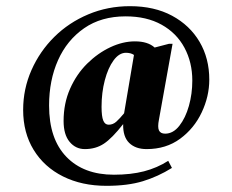

<svg xmlns="http://www.w3.org/2000/svg" viewBox="-20 -592 753 622"><path d="M325 10Q245 10 184 -20.5Q123 -51 89 -106.5Q55 -162 55 -236Q55 -304 82 -365Q109 -426 156 -472.5Q203 -519 266 -545.5Q329 -572 401 -572Q480 -572 537.5 -541Q595 -510 626.5 -456.5Q658 -403 658 -334Q658 -280 633.5 -228Q609 -176 563.5 -142.5Q518 -109 455 -109Q419 -109 398.5 -129Q378 -149 379 -190Q343 -144 316.5 -126.5Q290 -109 255 -109Q225 -109 205.5 -132.5Q186 -156 186 -200Q186 -257 207 -304.5Q228 -352 262.5 -386Q297 -420 337.5 -439Q378 -458 417 -458Q459 -458 481 -438L527 -450H539L495 -205Q490 -180 495 -169.5Q500 -159 515 -159Q541 -159 561 -184.5Q581 -210 592 -249Q603 -288 603 -331Q603 -390 577.5 -437.5Q552 -485 503.5 -512Q455 -539 387 -539Q308 -539 252.5 -500.5Q197 -462 168 -397Q139 -332 139 -250Q139 -142 195 -84Q251 -26 349 -26Q404 -26 446.5 -37Q489 -48 525 -71L537 -48Q492 -20 443 -5Q394 10 325 10ZM309 -246Q309 -215 314.5 -201.5Q320 -188 332 -188Q346 -188 357 -198Q368 -208 382 -225L414 -414Q404 -421 388 -421Q366 -421 348 -396.5Q330 -372 319.5 -332Q309 -292 309 -246Z"/></svg>

Font: Spectral SC ExtraBold
Style: Italic
Weight: 800
Italic angle: -10°
Designer: Jean-Baptiste Levee
Foundry: Production Type
Version: Version 2.001